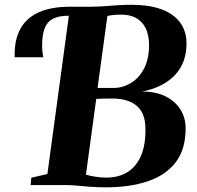

<svg xmlns="http://www.w3.org/2000/svg" viewBox="-20 -771 819 800"><path d="M421.5 9.5Q384 9.5 355 7.2Q326 5 301.2 2.5Q276.5 0 250 0H107.5L110.5 -30.5L177.5 -46L267 -705.5L256.5 -725L272 -743H356Q386 -743 412.8 -745Q439.5 -747 466.8 -749Q494 -751 526.5 -751Q592 -751 636.2 -737.8Q680.5 -724.5 707 -702Q733.5 -679.5 745.2 -651.5Q757 -623.5 757 -594.5Q758.5 -512.5 710.8 -460.2Q663 -408 573 -389.5Q630.5 -389.5 670.8 -369Q711 -348.5 732.2 -314Q753.5 -279.5 753.5 -236.5Q753.5 -148.5 711.8 -94.5Q670 -40.5 595.2 -15.5Q520.5 9.5 421.5 9.5ZM386.5 -404.5Q402.5 -404.5 419.5 -404.5Q436.5 -404.5 453.5 -404.5Q491 -404.5 525 -424.8Q559 -445 580.2 -485.5Q601.5 -526 601 -586Q600.5 -625.5 587 -653.2Q573.5 -681 548 -695.5Q522.5 -710 485.5 -710Q470 -710 455.2 -708.8Q440.5 -707.5 427.5 -704.5ZM423 -31Q475 -31 511.8 -54.2Q548.5 -77.5 567.8 -123Q587 -168.5 586 -235Q585.5 -300 549.5 -330.2Q513.5 -360.5 448.5 -360.5Q433 -360.5 414 -360.2Q395 -360 381 -359L338 -43Q356.5 -38 378.5 -34.5Q400.5 -31 423 -31ZM41 -532.5Q41 -535.5 41 -538.2Q41 -541 41 -544Q41 -609 66.2 -653.2Q91.5 -697.5 142.8 -720.2Q194 -743 272 -743L267 -705.5Q225 -705.5 200.8 -693Q176.5 -680.5 166 -653Q155.5 -625.5 155.5 -581Q155.5 -568 156.8 -556Q158 -544 160.5 -532.5Z"/></svg>

Font: Merriweather 96pt ExtraBold
Style: Italic
Weight: 800
Italic angle: -7.8°
Version: Version 2.101